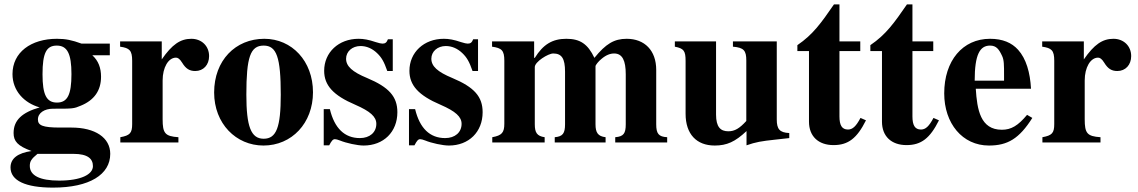

<svg xmlns="http://www.w3.org/2000/svg" viewBox="-20 -650 5191 876"><path d="M254 -68C174 -68 153 -78 153 -105C153 -135 183 -154 222 -154C313 -154 316 -154 349 -168C410 -193 441 -237 441 -300C441 -340 429 -373 401 -398H481V-451H352C308 -467 280 -473 240 -473C121 -473 37 -411 37 -312C37 -236 90 -180 161 -160C81 -137 42 -102 42 -43C42 -6 60 16 124 39C61 48 28 73 28 114C28 174 96 206 222 206C389 206 483 146 483 52C483 -22 414 -68 306 -68ZM306 -312C306 -218 288 -182 240 -182C192 -182 174 -218 174 -311C174 -409 192 -442 239 -442C287 -442 306 -405 306 -312ZM315 52C380 52 404 74 404 108C404 146 349 174 250 174C162 174 116 151 116 107C116 86 123 75 151 52Z M718 -461H528V-437C571 -431 583 -420 583 -373V-84C583 -43 573 -32 529 -24V0H794V-24C733 -28 722 -42 722 -106V-283C722 -342 748 -387 783 -387C791 -387 800 -382 811 -364C828 -336 845 -326 871 -326C908 -326 934 -354 934 -394C934 -440 900 -473 853 -473C803 -473 765 -447 718 -379Z M1408 -229C1408 -371 1312 -473 1186 -473C1054 -473 957 -374 957 -228C957 -86 1057 14 1182 14C1311 14 1408 -88 1408 -229ZM1261 -218C1261 -69 1241 -17 1183 -17C1125 -17 1104 -73 1104 -218C1104 -389 1122 -442 1183 -442C1242 -442 1261 -389 1261 -218Z M1772 -326V-471H1750C1744 -456 1738 -451 1725 -451C1719 -451 1710 -453 1694 -458C1662 -469 1639 -473 1616 -473C1525 -473 1459 -411 1459 -327C1459 -261 1500 -215 1601 -172C1670 -142 1697 -117 1697 -85C1697 -46 1667 -20 1622 -20C1552 -20 1506 -65 1485 -152H1457V13H1482C1493 -8 1499 -15 1508 -15C1513 -15 1521 -13 1531 -9C1560 3 1611 14 1639 14C1730 14 1793 -48 1793 -138C1793 -209 1755 -252 1655 -294C1587 -322 1559 -348 1559 -382C1559 -415 1587 -440 1625 -440C1652 -440 1678 -429 1700 -408C1721 -388 1732 -369 1747 -326Z M2161 -326V-471H2139C2133 -456 2127 -451 2114 -451C2108 -451 2099 -453 2083 -458C2051 -469 2028 -473 2005 -473C1914 -473 1848 -411 1848 -327C1848 -261 1889 -215 1990 -172C2059 -142 2086 -117 2086 -85C2086 -46 2056 -20 2011 -20C1941 -20 1895 -65 1874 -152H1846V13H1871C1882 -8 1888 -15 1897 -15C1902 -15 1910 -13 1920 -9C1949 3 2000 14 2028 14C2119 14 2182 -48 2182 -138C2182 -209 2144 -252 2044 -294C1976 -322 1948 -348 1948 -382C1948 -415 1976 -440 2014 -440C2041 -440 2067 -429 2089 -408C2110 -388 2121 -369 2136 -326Z M3024 0V-24C2985 -26 2974 -40 2974 -83V-331C2974 -420 2921 -473 2839 -473C2782 -473 2744 -450 2692 -386C2662 -449 2627 -473 2564 -473C2500 -473 2458 -447 2420 -386H2417V-461H2225V-437C2269 -431 2281 -420 2281 -373V-86C2281 -45 2270 -32 2226 -24V0H2465V-24C2430 -29 2420 -45 2420 -83V-344C2420 -368 2481 -406 2504 -406C2543 -406 2558 -383 2558 -323V-83C2558 -42 2548 -27 2511 -24V0H2743V-24C2708 -28 2697 -45 2697 -83V-348C2697 -353 2711 -371 2724 -381C2745 -399 2764 -406 2782 -406C2820 -406 2835 -373 2835 -311V-83C2835 -41 2825 -27 2787 -24V0Z M3581 -20V-43C3537 -45 3524 -61 3524 -105V-461H3324V-437C3374 -433 3385 -419 3385 -374V-98C3354 -64 3332 -51 3303 -51C3267 -51 3247 -71 3247 -127V-461H3059V-437C3100 -429 3108 -418 3108 -372V-131C3108 -38 3158 14 3241 14C3296 14 3334 -3 3386 -52V13C3429 -2 3453 -6 3518 -13Z M3906 -112C3886 -74 3870 -59 3849 -59C3821 -59 3810 -79 3810 -119V-417H3905V-461H3810V-630H3785C3727 -546 3690 -493 3618 -444V-417H3671V-95C3671 -28 3714 12 3783 12C3850 12 3890 -19 3931 -101Z M4239 -112C4219 -74 4203 -59 4182 -59C4154 -59 4143 -79 4143 -119V-417H4238V-461H4143V-630H4118C4060 -546 4023 -493 3951 -444V-417H4004V-95C4004 -28 4047 12 4116 12C4183 12 4223 -19 4264 -101Z M4666 -126C4625 -77 4594 -58 4551 -58C4453 -58 4438 -150 4432 -245H4684C4680 -319 4662 -382 4625 -423C4596 -455 4555 -473 4497 -473C4372 -473 4288 -373 4288 -224C4288 -87 4371 14 4492 14C4577 14 4630 -17 4690 -112ZM4561 -282H4427C4427 -402 4451 -442 4497 -442C4526 -442 4538 -425 4552 -395C4561 -376 4561 -355 4561 -303Z M4925 -461H4735V-437C4778 -431 4790 -420 4790 -373V-84C4790 -43 4780 -32 4736 -24V0H5001V-24C4940 -28 4929 -42 4929 -106V-283C4929 -342 4955 -387 4990 -387C4998 -387 5007 -382 5018 -364C5035 -336 5052 -326 5078 -326C5115 -326 5141 -354 5141 -394C5141 -440 5107 -473 5060 -473C5010 -473 4972 -447 4925 -379Z"/></svg>

Font: XITS
Style: Bold
Weight: 700
Designer: MicroPress Inc., with final additions and corrections provided by Coen Hoffman, Elsevier (retired)
Version: Version 1.107